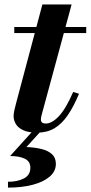

<svg xmlns="http://www.w3.org/2000/svg" viewBox="-20 -580 404 854"><path d="M145 10Q106.5 10 83.5 -0.8Q60.5 -11.5 50.5 -28.2Q40.5 -45 40.5 -63.5Q40.5 -75 44.2 -91.2Q48 -107.5 52 -122.5L168.5 -560H298.5L166.5 -73.5Q165 -68 163.5 -61.5Q162 -55 162 -48Q162 -30.5 184 -30.5Q196.5 -30.5 211 -38.2Q225.5 -46 241.2 -62.5Q257 -79 273 -106Q289 -133 305.5 -171L331.5 -163Q307.5 -105.5 281 -67Q254.5 -28.5 221.8 -9.2Q189 10 145 10ZM43.5 -433V-460H363.5V-433ZM15.5 254.5V228.5Q57.5 228.5 86.2 213.8Q115 199 115 166Q115 138 90.5 126Q66 114 25 114L133 -5.5H170L97.5 74Q135 75.5 164.5 82.8Q194 90 211.2 105.8Q228.5 121.5 228.5 149Q228.5 182 200.8 205.8Q173 229.5 125 242Q77 254.5 15.5 254.5Z"/></svg>

Font: Bodoni Moda 9pt
Style: Bold Italic
Weight: 700
Italic angle: -13°
Designer: Owen Earl
Foundry: indestructible type
Version: Version 2.004